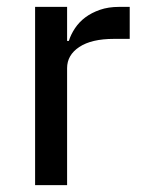

<svg xmlns="http://www.w3.org/2000/svg" viewBox="-20 -538 415 558"><path d="M82 0V-518H175V-419H180Q186 -438 198 -456Q210 -474 228 -487.5Q246 -501 270.5 -509.5Q295 -518 326 -518H357V-425H311Q246 -425 210.5 -401.5Q175 -378 175 -340V0Z"/></svg>

Font: IBM Plex Sans KR Text
Style: Regular
Weight: 450
Designer: Mike Abbink; Paul van der Laan; Pieter van Rosmalen; Wujin Sim; Chorong Kim; Dohee Lee;
Foundry: Sandoll Inc.
Version: Version 1.001